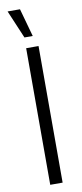

<svg xmlns="http://www.w3.org/2000/svg" viewBox="-100 -934 413 969"><g transform="rotate(-10 107.0 -449.5)"><path d="M75 0V-700H138.5V0ZM15 -899H78.5L118.5 -755H76Z"/></g></svg>

Font: Urbanist Light
Style: Regular
Weight: 300
Designer: Corey Hu
Foundry: Corey Hu
Version: Version 1.330; ttfautohint (v1.8.4.7-5d5b)